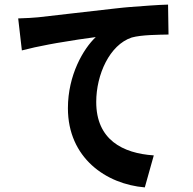

<svg xmlns="http://www.w3.org/2000/svg" viewBox="-20 -769 840 834"><path d="M648 -94C513 -103 398 -162 398 -326C398 -445 456 -574 552 -606C595 -618 669 -618 712 -619L710 -749C667 -748 603 -743 538 -738L527 -737L516 -736C504 -735 491 -733 479 -732C333 -716 213 -701 147 -694C131 -692 91 -690 59 -689L75 -550C109 -559 150 -568 193 -576L204 -578C208 -579 211 -579 215 -580L226 -582C291 -593 355 -603 396 -608C342 -557 275 -443 275 -299C275 -83 441 31 609 45L648 -94Z"/></svg>

Font: Glow Sans TC Compressed
Style: Bold
Weight: 700
Width: 2
Designer: Ryoko NISHIZUKA (kana, bopomofo & ideographs); Paul D. Hunt (Latin, Greek & Cyrillic); Sandoll Communications, Soo-young
Version: Version 0.93